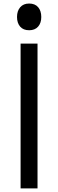

<svg xmlns="http://www.w3.org/2000/svg" viewBox="-20 -1054 325 1074"><path d="M189.9 -810.1V0H95.2V-810.1ZM210.9 -959Q210.9 -925.3 193.1 -905Q175.3 -884.8 143.1 -884.8Q110.4 -884.8 92.8 -905Q75.2 -925.3 75.2 -959Q75.2 -992.7 93 -1013.4Q110.8 -1034.2 143.1 -1034.2Q175.8 -1034.2 193.4 -1013.7Q210.9 -993.2 210.9 -959Z"/></svg>

Font: Sinkin Sans 400 Regular
Style: Regular
Weight: 400
Designer: Keith Bates
Foundry: K-Type
Version: Sinkin Sans (version 1.0)  by Keith Bates   •   © 2014   www